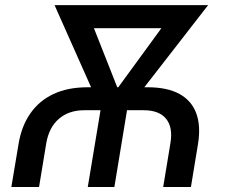

<svg xmlns="http://www.w3.org/2000/svg" viewBox="-20 -748 899 768"><path d="M25.4 0 54.2 -171.9Q65.9 -243.2 101.1 -293.9Q136.2 -344.7 193.6 -371.8Q251 -398.9 330.1 -398.9H570.8Q649.4 -398.9 698 -372.1Q746.6 -345.2 765.1 -294.7Q783.7 -244.1 772 -171.9L743.7 0H632.8L661.6 -174.8Q672.4 -238.3 644.5 -272.7Q616.7 -307.1 554.7 -307.1H317.4Q255.4 -307.1 215.6 -272.7Q175.8 -238.3 165 -174.8L136.2 0ZM331.1 0 392.1 -367.2H498L437.5 0ZM391.1 -293.9 198.2 -727.5H319.3L471.2 -342.8L450.2 -293.9ZM415.5 -293.9 415 -346.7 692.9 -727.5H812.5L476.1 -294.4ZM264.2 -635.3 279.3 -727.5H726.1L710.9 -635.3Z"/></svg>

Font: Inter 16pt Medium
Style: Italic
Weight: 500
Italic angle: -9.3988°
Version: Version 4.001;git-66647c0bb